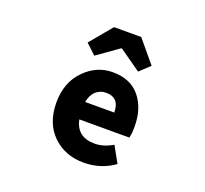

<svg xmlns="http://www.w3.org/2000/svg" viewBox="-143 -1023 1287 1206"><g transform="rotate(20 500.0 -419.5)"><path d="M531.2 13.7Q405.3 13.7 323.7 -66.4Q242.2 -146.5 242.2 -284.2Q242.2 -417 322.8 -500Q403.3 -583 511.7 -583Q629.9 -583 692.9 -506.8Q755.9 -430.7 755.9 -307.6Q755.9 -257.8 748 -232.4H414.1Q436.5 -122.1 555.7 -122.1Q615.2 -122.1 675.8 -158.2L735.4 -50.8Q645.5 13.7 531.2 13.7ZM411.1 -347.7H605.5Q605.5 -447.3 515.6 -447.3Q476.6 -447.3 448.2 -421.9Q419.9 -396.5 411.1 -347.7ZM297.9 -704.1 420.9 -851.6H602.5L725.6 -704.1L658.2 -640.6L513.7 -742.2H508.8L365.2 -640.6Z"/></g></svg>

Font: Gen Shin Gothic Monospace Heavy
Style: Bold
Weight: 800
Designer: [Source Han Sans]
Ryoko NISHIZUKA  (kana & ideographs); Paul D. Hunt (Latin, Greek & Cyrillic); Wenlong ZHANG  (bopomofo
Version: Version 1.002.20150607